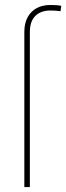

<svg xmlns="http://www.w3.org/2000/svg" viewBox="-20 -762 269 782"><path d="M79.1 0V-631.8Q79.1 -667 92.3 -691.4Q105.5 -715.8 129.2 -728.8Q152.8 -741.7 185.5 -741.7Q198.2 -741.7 209 -741Q219.7 -740.2 229.5 -738.3L226.6 -716.3Q217.3 -717.8 207 -718.5Q196.8 -719.2 185.5 -719.2Q146 -719.2 123.8 -697Q101.6 -674.8 101.6 -631.8V0Z"/></svg>

Font: Inter 24pt Thin
Style: Regular
Weight: 250
Designer: Rasmus Andersson
Foundry: rsms
Version: Version 4.001;git-66647c0bb